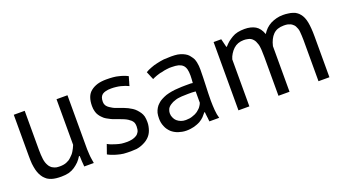

<svg xmlns="http://www.w3.org/2000/svg" viewBox="-46 -889 2308 1290"><g transform="rotate(-20 1107.5 -244.0)"><path d="M67.4 -488.3Q67.4 -414.1 67.4 -193.4Q67.4 -163.1 69.3 -137.7Q72.3 -112.3 77.1 -92.8Q82 -73.2 89.8 -57.6Q97.7 -42 107.4 -30.3Q118.2 -18.6 129.9 -9.8Q142.6 -2 157.2 2.9Q171.9 7.8 189.5 9.8Q207 11.7 226.6 11.7Q255.9 11.7 280.3 5.9Q304.7 -1 323.2 -13.7Q341.8 -26.4 357.4 -42Q372.1 -57.6 383.8 -77.1Q385.7 -77.1 388.7 -77.1Q388.7 -72.3 389.6 -62.5Q389.6 -52.7 390.6 -38.1Q391.6 -23.4 392.6 -13.7Q393.6 -4.9 393.6 0Q416 0 461.9 0Q459 -13.7 457 -30.3Q454.1 -46.9 453.1 -65.4Q452.1 -84 451.2 -102.5Q451.2 -121.1 451.2 -138.7Q451.2 -254.9 451.2 -488.3Q431.6 -488.3 373 -488.3Q373 -406.2 373 -162.1Q369.1 -151.4 363.3 -140.6Q358.4 -130.9 352.5 -121.1Q346.7 -111.3 339.8 -103.5Q332 -94.7 324.2 -87.9Q316.4 -80.1 307.6 -74.2Q297.9 -68.4 288.1 -64.5Q278.3 -60.5 266.6 -58.6Q254.9 -56.6 241.2 -56.6Q226.6 -56.6 214.8 -58.6Q203.1 -61.5 194.3 -66.4Q184.6 -70.3 177.7 -78.1Q169.9 -85 165 -94.7Q159.2 -104.5 155.3 -116.2Q151.4 -127.9 149.4 -142.6Q147.5 -157.2 146.5 -173.8Q145.5 -190.4 145.5 -210Q145.5 -302.7 145.5 -488.3Q142.6 -488.3 135.7 -488.3Q135.7 -488.3 134.8 -488.3Q134.8 -488.3 133.8 -488.3Q133.8 -488.3 132.8 -488.3Q132.8 -488.3 131.8 -488.3Q131.8 -488.3 130.9 -488.3Q130.9 -488.3 128.9 -488.3Q128.9 -488.3 127.9 -488.3Q127.9 -488.3 127 -488.3Q127 -488.3 126 -488.3Q126 -488.3 125 -488.3Q125 -488.3 124 -488.3Q124 -488.3 123 -488.3Q123 -488.3 121.1 -488.3Q121.1 -488.3 120.1 -488.3Q120.1 -488.3 119.1 -488.3Q119.1 -488.3 118.2 -488.3Q118.2 -488.3 117.2 -488.3Q117.2 -488.3 116.2 -488.3Q116.2 -488.3 115.2 -488.3Q115.2 -488.3 113.3 -488.3Q113.3 -488.3 112.3 -488.3Q112.3 -488.3 111.3 -488.3Q111.3 -488.3 110.4 -488.3Q110.4 -488.3 109.4 -488.3Q109.4 -488.3 108.4 -488.3Q108.4 -488.3 107.4 -488.3Q107.4 -488.3 106.4 -488.3Q105.5 -488.3 104.5 -488.3Q104.5 -488.3 103.5 -488.3Q103.5 -488.3 102.5 -488.3Q102.5 -488.3 101.6 -488.3Q101.6 -488.3 100.6 -488.3Q100.6 -488.3 99.6 -488.3Q99.6 -488.3 98.6 -488.3Q98.6 -488.3 97.7 -488.3Q97.7 -488.3 96.7 -488.3Q96.7 -488.3 95.7 -488.3Q95.7 -488.3 94.7 -488.3Q94.7 -488.3 93.8 -488.3Q93.8 -488.3 92.8 -488.3Q92.8 -488.3 91.8 -488.3Q91.8 -488.3 90.8 -488.3Q90.8 -488.3 89.8 -488.3Q89.8 -488.3 88.9 -488.3Q88.9 -488.3 87.9 -488.3Q87.9 -488.3 86.9 -488.3Q86.9 -488.3 86.9 -488.3Q86.9 -488.3 85.9 -488.3Q85.9 -488.3 85 -488.3Q85 -488.3 84 -488.3Q84 -488.3 83 -488.3Q83 -488.3 82 -488.3Q82 -488.3 81.1 -488.3Q81.1 -488.3 79.1 -488.3Q79.1 -488.3 78.1 -488.3Q78.1 -488.3 77.1 -488.3Q77.1 -488.3 76.2 -488.3Q76.2 -488.3 76.2 -488.3Q76.2 -488.3 75.2 -488.3Q75.2 -488.3 74.2 -488.3Q74.2 -488.3 72.3 -488.3Q72.3 -488.3 71.3 -488.3Q71.3 -488.3 70.3 -488.3Q70.3 -488.3 70.3 -488.3Q70.3 -488.3 68.4 -488.3Q68.4 -488.3 67.4 -488.3Q67.4 -488.3 67.4 -488.3Z M789.1 -73.2Q775.4 -64.5 757.8 -60.5Q740.2 -56.6 718.8 -56.6Q700.2 -56.6 682.6 -58.6Q664.1 -61.5 645.5 -67.4Q627.9 -72.3 613.3 -78.1Q598.6 -84 586.9 -90.8Q586.9 -89.8 586.9 -88.9Q586.9 -88.9 586.9 -87.9Q586.9 -87.9 585.9 -86.9Q585.9 -86.9 585.9 -85.9Q585.9 -85.9 585.9 -85Q585.9 -85 585 -84Q585 -84 585 -83Q585 -83 585 -82Q585 -82 584 -81.1Q584 -81.1 584 -81.1Q584 -81.1 584 -80.1Q584 -80.1 583 -79.1Q583 -79.1 583 -78.1Q583 -78.1 582 -76.2Q582 -76.2 582 -75.2Q582 -75.2 582 -74.2Q582 -74.2 581.1 -73.2Q581.1 -73.2 581.1 -73.2Q581.1 -73.2 581.1 -72.3Q581.1 -71.3 580.1 -70.3Q580.1 -70.3 580.1 -69.3Q580.1 -69.3 580.1 -68.4Q580.1 -68.4 579.1 -68.4Q579.1 -68.4 579.1 -67.4Q579.1 -66.4 579.1 -65.4Q579.1 -65.4 578.1 -64.5Q578.1 -64.5 578.1 -64.5Q578.1 -63.5 578.1 -62.5Q578.1 -62.5 577.1 -61.5Q577.1 -61.5 577.1 -61.5Q577.1 -60.5 576.2 -59.6Q576.2 -59.6 576.2 -59.6Q576.2 -58.6 576.2 -57.6Q576.2 -57.6 575.2 -56.6Q575.2 -56.6 575.2 -55.7Q575.2 -55.7 575.2 -54.7Q575.2 -54.7 574.2 -53.7Q574.2 -53.7 574.2 -53.7Q574.2 -52.7 574.2 -51.8Q574.2 -51.8 573.2 -51.8Q573.2 -51.8 573.2 -50.8Q573.2 -50.8 573.2 -49.8Q573.2 -49.8 573.2 -48.8Q573.2 -48.8 572.3 -48.8Q572.3 -48.8 572.3 -47.9Q572.3 -47.9 572.3 -46.9Q572.3 -46.9 572.3 -45.9Q572.3 -45.9 571.3 -44.9Q571.3 -44.9 571.3 -43.9Q571.3 -43.9 570.3 -43Q570.3 -43 570.3 -42Q570.3 -42 570.3 -41Q570.3 -41 569.3 -40Q569.3 -40 569.3 -40Q569.3 -40 569.3 -39.1Q569.3 -39.1 569.3 -38.1Q569.3 -38.1 568.4 -37.1Q568.4 -37.1 568.4 -36.1Q568.4 -36.1 568.4 -35.2Q568.4 -35.2 567.4 -34.2Q567.4 -34.2 567.4 -34.2Q567.4 -34.2 567.4 -32.2Q567.4 -32.2 566.4 -31.2Q566.4 -31.2 566.4 -31.2Q566.4 -31.2 565.4 -29.3Q565.4 -29.3 565.4 -28.3Q565.4 -28.3 565.4 -27.3Q565.4 -27.3 565.4 -26.4Q565.4 -26.4 564.5 -25.4Q564.5 -25.4 564.5 -24.4Q564.5 -24.4 563.5 -24.4Q577.1 -16.6 592.8 -10.7Q609.4 -3.9 628.9 1Q648.4 6.8 671.9 9.8Q695.3 11.7 723.6 11.7Q745.1 11.7 764.6 9.8Q783.2 6.8 798.8 1Q814.5 -4.9 828.1 -12.7Q841.8 -20.5 852.5 -30.3Q863.3 -40 871.1 -51.8Q878.9 -63.5 883.8 -77.1Q888.7 -90.8 891.6 -105.5Q894.5 -119.1 894.5 -135.7Q894.5 -158.2 890.6 -175.8Q885.7 -193.4 877 -206.1Q868.2 -218.8 857.4 -230.5Q846.7 -242.2 833 -251Q819.3 -259.8 805.7 -266.6Q792 -273.4 776.4 -279.3Q760.7 -284.2 747.1 -290Q733.4 -294.9 719.7 -299.8Q706.1 -305.7 696.3 -312.5Q685.5 -318.4 676.8 -326.2Q668 -334 664.1 -342.8Q659.2 -352.5 659.2 -365.2Q659.2 -383.8 664.1 -396.5Q668.9 -408.2 678.7 -416Q688.5 -422.9 704.1 -426.8Q719.7 -430.7 742.2 -430.7Q759.8 -430.7 776.4 -428.7Q793.9 -426.8 809.6 -422.9Q825.2 -418.9 838.9 -414.1Q852.5 -409.2 864.3 -403.3Q864.3 -404.3 864.3 -405.3Q864.3 -405.3 864.3 -406.2Q864.3 -406.2 865.2 -407.2Q865.2 -407.2 865.2 -408.2Q865.2 -408.2 865.2 -409.2Q865.2 -410.2 866.2 -411.1Q866.2 -411.1 866.2 -412.1Q866.2 -412.1 866.2 -413.1Q866.2 -413.1 866.2 -414.1Q866.2 -414.1 867.2 -415Q867.2 -415 867.2 -416Q867.2 -416 867.2 -416Q867.2 -416 867.2 -417Q867.2 -417 868.2 -418Q868.2 -418 868.2 -418.9Q868.2 -418.9 868.2 -419.9Q868.2 -419.9 868.2 -420.9Q868.2 -420.9 869.1 -421.9Q869.1 -421.9 869.1 -422.9Q869.1 -422.9 869.1 -422.9Q869.1 -423.8 870.1 -424.8Q870.1 -424.8 870.1 -425.8Q870.1 -425.8 870.1 -426.8Q870.1 -426.8 870.1 -426.8Q870.1 -426.8 871.1 -428.7Q871.1 -428.7 871.1 -429.7Q871.1 -429.7 871.1 -429.7Q871.1 -429.7 872.1 -431.6Q872.1 -431.6 872.1 -432.6Q872.1 -432.6 872.1 -432.6Q872.1 -433.6 873 -434.6Q873 -434.6 873 -435.5Q873 -435.5 873 -435.5Q873 -435.5 873 -436.5Q873 -436.5 873 -437.5Q873 -437.5 874 -438.5Q874 -438.5 874 -439.5Q874 -439.5 874 -440.4Q874 -440.4 874 -440.4Q874 -441.4 875 -442.4Q875 -442.4 875 -442.4Q875 -442.4 875 -443.4Q875 -443.4 875 -444.3Q875 -444.3 876 -445.3Q876 -445.3 876 -445.3Q876 -445.3 876 -446.3Q876 -446.3 876 -447.3Q876 -447.3 877 -448.2Q877 -448.2 877 -449.2Q877 -449.2 877 -449.2Q877 -450.2 877 -451.2Q877 -451.2 877.9 -452.1Q877.9 -452.1 877.9 -452.1Q877.9 -452.1 877.9 -454.1Q877.9 -454.1 878.9 -455.1Q878.9 -455.1 878.9 -456.1Q878.9 -456.1 878.9 -456.1Q878.9 -456.1 878.9 -457Q878.9 -457 878.9 -458Q878.9 -458 879.9 -458Q879.9 -458 879.9 -459Q879.9 -459 879.9 -460Q879.9 -460 879.9 -460.9Q879.9 -460.9 879.9 -460.9Q879.9 -460.9 880.9 -461.9Q880.9 -461.9 880.9 -462.9Q880.9 -462.9 880.9 -463.9Q880.9 -463.9 880.9 -464.8Q880.9 -464.8 881.8 -465.8Q881.8 -465.8 881.8 -466.8Q881.8 -466.8 881.8 -467.8Q881.8 -467.8 882.8 -467.8Q870.1 -474.6 853.5 -480.5Q837.9 -486.3 820.3 -490.2Q802.7 -495.1 780.3 -497.1Q758.8 -499 732.4 -499Q696.3 -499 668.9 -491.2Q640.6 -482.4 621.1 -466.8Q600.6 -451.2 590.8 -424.8Q581.1 -398.4 581.1 -363.3Q581.1 -341.8 585.9 -325.2Q589.8 -308.6 598.6 -295.9Q607.4 -282.2 618.2 -272.5Q627.9 -261.7 641.6 -253.9Q655.3 -246.1 668.9 -239.3Q682.6 -232.4 698.2 -227.5Q713.9 -222.7 727.5 -216.8Q741.2 -211.9 754.9 -206.1Q768.6 -200.2 779.3 -193.4Q790 -186.5 798.8 -178.7Q807.6 -169.9 812.5 -159.2Q816.4 -147.5 816.4 -132.8Q816.4 -110.4 809.6 -95.7Q801.8 -81.1 789.1 -73.2Z M1029.3 -393.6Q1037.1 -397.5 1043.9 -400.4Q1051.8 -404.3 1061.5 -407.2Q1070.3 -410.2 1080.1 -413.1Q1088.9 -416 1098.6 -417Q1109.4 -419.9 1119.1 -421.9Q1128.9 -423.8 1138.7 -424.8Q1148.4 -425.8 1157.2 -426.8Q1166 -426.8 1173.8 -426.8Q1202.1 -426.8 1221.7 -421.9Q1241.2 -416 1252 -405.3Q1262.7 -395.5 1268.6 -376Q1273.4 -357.4 1273.4 -330.1Q1273.4 -318.4 1272.5 -304.7Q1271.5 -292 1270.5 -277.3Q1263.7 -279.3 1257.8 -279.3Q1251 -279.3 1244.1 -279.3Q1235.4 -279.3 1216.8 -279.3Q1190.4 -279.3 1166 -277.3Q1140.6 -276.4 1119.1 -272.5Q1096.7 -268.6 1077.1 -262.7Q1058.6 -255.9 1042 -247.1Q1026.4 -239.3 1014.6 -227.5Q1002 -216.8 993.2 -202.1Q984.4 -187.5 979.5 -169.9Q975.6 -152.3 975.6 -129.9Q975.6 -113.3 978.5 -99.6Q981.4 -85.9 987.3 -72.3Q992.2 -59.6 1000 -48.8Q1007.8 -38.1 1017.6 -28.3Q1027.3 -19.5 1039.1 -12.7Q1050.8 -5.9 1064.5 -1Q1077.1 2.9 1091.8 5.9Q1106.4 8.8 1122.1 8.8Q1138.7 8.8 1152.3 6.8Q1166 4.9 1177.7 2Q1190.4 -2 1201.2 -5.9Q1211.9 -10.7 1220.7 -14.6Q1230.5 -20.5 1238.3 -26.4Q1246.1 -32.2 1252.9 -39.1Q1259.8 -45.9 1264.6 -52.7Q1270.5 -58.6 1274.4 -65.4Q1276.4 -65.4 1279.3 -65.4Q1279.3 -65.4 1279.3 -64.5Q1279.3 -64.5 1280.3 -63.5Q1280.3 -63.5 1280.3 -62.5Q1280.3 -62.5 1280.3 -61.5Q1280.3 -60.5 1280.3 -59.6Q1280.3 -59.6 1280.3 -58.6Q1280.3 -58.6 1280.3 -57.6Q1280.3 -57.6 1280.3 -56.6Q1280.3 -56.6 1280.3 -55.7Q1280.3 -55.7 1281.2 -54.7Q1281.2 -54.7 1281.2 -53.7Q1281.2 -53.7 1281.2 -52.7Q1281.2 -52.7 1281.2 -51.8Q1281.2 -51.8 1281.2 -50.8Q1281.2 -49.8 1281.2 -48.8Q1281.2 -48.8 1281.2 -47.9Q1281.2 -47.9 1281.2 -46.9Q1281.2 -46.9 1282.2 -45.9Q1282.2 -45.9 1282.2 -44.9Q1282.2 -44.9 1282.2 -43.9Q1282.2 -43.9 1282.2 -43Q1282.2 -43 1282.2 -41Q1282.2 -41 1282.2 -40Q1282.2 -40 1282.2 -39.1Q1282.2 -39.1 1282.2 -38.1Q1282.2 -38.1 1283.2 -37.1Q1283.2 -37.1 1283.2 -36.1Q1283.2 -36.1 1283.2 -35.2Q1283.2 -34.2 1283.2 -33.2Q1283.2 -33.2 1283.2 -32.2Q1283.2 -32.2 1283.2 -31.2Q1283.2 -31.2 1283.2 -30.3Q1283.2 -30.3 1284.2 -29.3Q1284.2 -29.3 1284.2 -28.3Q1284.2 -28.3 1284.2 -27.3Q1284.2 -27.3 1284.2 -26.4Q1284.2 -26.4 1284.2 -25.4Q1284.2 -25.4 1284.2 -24.4Q1284.2 -24.4 1284.2 -23.4Q1284.2 -23.4 1284.2 -22.5Q1284.2 -21.5 1285.2 -20.5Q1285.2 -20.5 1285.2 -19.5Q1285.2 -19.5 1285.2 -18.6Q1285.2 -18.6 1285.2 -17.6Q1285.2 -17.6 1285.2 -16.6Q1285.2 -16.6 1285.2 -15.6Q1285.2 -15.6 1285.2 -14.6Q1285.2 -14.6 1285.2 -13.7Q1285.2 -13.7 1285.2 -12.7Q1285.2 -12.7 1286.1 -11.7Q1286.1 -11.7 1286.1 -10.7Q1286.1 -10.7 1286.1 -9.8Q1286.1 -9.8 1286.1 -9.8Q1286.1 -9.8 1286.1 -8.8Q1286.1 -8.8 1286.1 -7.8Q1286.1 -7.8 1286.1 -6.8Q1286.1 -5.9 1286.1 -4.9Q1286.1 -4.9 1287.1 -3.9Q1287.1 -3.9 1287.1 -2.9Q1287.1 -2.9 1287.1 -2Q1287.1 -2 1287.1 -2Q1287.1 -2 1287.1 -1Q1287.1 -1 1287.1 0Q1287.1 0 1287.1 1Q1287.1 1 1287.1 2Q1287.1 2 1287.1 2Q1287.1 2 1287.1 2.9Q1288.1 2.9 1289.1 2.9Q1289.1 2.9 1290 2.9Q1290 2.9 1291 2.9Q1291 2.9 1292 2.9Q1292 2.9 1293 2.9Q1293.9 2.9 1294.9 2.9Q1294.9 2.9 1295.9 2.9Q1295.9 2.9 1296.9 2.9Q1296.9 2.9 1297.9 2.9Q1297.9 2.9 1298.8 2.9Q1298.8 2.9 1299.8 2.9Q1299.8 2.9 1300.8 2.9Q1300.8 2.9 1301.8 2.9Q1301.8 2.9 1302.7 2.9Q1302.7 2.9 1303.7 2.9Q1303.7 2.9 1304.7 2.9Q1304.7 2.9 1306.6 2.9Q1306.6 2.9 1307.6 2.9Q1307.6 2.9 1308.6 2.9Q1308.6 2.9 1309.6 2.9Q1309.6 2.9 1310.5 2.9Q1310.5 2.9 1311.5 2.9Q1311.5 2.9 1312.5 2.9Q1312.5 2.9 1313.5 2.9Q1314.5 2.9 1315.4 2.9Q1315.4 2.9 1316.4 2.9Q1316.4 2.9 1317.4 2.9Q1317.4 2.9 1318.4 2.9Q1318.4 2.9 1319.3 2.9Q1319.3 2.9 1320.3 2.9Q1320.3 2.9 1321.3 2.9Q1321.3 2.9 1322.3 2.9Q1322.3 2.9 1324.2 2.9Q1324.2 2.9 1325.2 2.9Q1325.2 2.9 1326.2 2.9Q1326.2 2.9 1327.1 2.9Q1327.1 2.9 1328.1 2.9Q1328.1 2.9 1329.1 2.9Q1329.1 2.9 1330.1 2.9Q1330.1 2.9 1331.1 2.9Q1332 2.9 1333 2.9Q1333 2.9 1334 2.9Q1334 2.9 1335 2.9Q1335 2.9 1335.9 2.9Q1335.9 2.9 1336.9 2.9Q1336.9 2.9 1337.9 2.9Q1337.9 2.9 1338.9 2.9Q1338.9 2.9 1339.8 2.9Q1339.8 2.9 1340.8 2.9Q1340.8 2.9 1342.8 2.9Q1342.8 2.9 1343.8 2.9Q1343.8 2.9 1344.7 2.9Q1344.7 2.9 1345.7 2.9Q1345.7 2.9 1346.7 2.9Q1346.7 2.9 1347.7 2.9Q1347.7 2.9 1348.6 2.9Q1348.6 2.9 1349.6 2.9Q1349.6 2.9 1350.6 2.9Q1350.6 2.9 1351.6 2.9Q1351.6 2.9 1352.5 2.9Q1352.5 2.9 1353.5 2.9Q1353.5 2.9 1354.5 2.9Q1354.5 2.9 1355.5 2.9Q1355.5 2.9 1356.4 2.9Q1356.4 2.9 1357.4 2.9Q1353.5 -10.7 1350.6 -25.4Q1347.7 -41 1346.7 -56.6Q1345.7 -72.3 1344.7 -89.8Q1343.8 -107.4 1343.8 -125Q1343.8 -149.4 1344.7 -176.8Q1345.7 -203.1 1346.7 -230.5Q1347.7 -257.8 1348.6 -287.1Q1349.6 -315.4 1349.6 -344.7Q1349.6 -358.4 1348.6 -371.1Q1346.7 -383.8 1344.7 -397.5Q1341.8 -411.1 1336.9 -422.9Q1331.1 -434.6 1322.3 -445.3Q1314.5 -457 1303.7 -465.8Q1292 -474.6 1276.4 -481.4Q1260.7 -488.3 1240.2 -492.2Q1219.7 -495.1 1194.3 -495.1Q1168 -495.1 1141.6 -493.2Q1116.2 -490.2 1091.8 -484.4Q1067.4 -479.5 1045.9 -470.7Q1023.4 -462.9 1004.9 -451.2Q1004.9 -451.2 1005.9 -450.2Q1005.9 -450.2 1005.9 -449.2Q1005.9 -449.2 1006.8 -448.2Q1006.8 -448.2 1006.8 -447.3Q1006.8 -447.3 1006.8 -446.3Q1006.8 -446.3 1007.8 -445.3Q1007.8 -445.3 1007.8 -444.3Q1007.8 -444.3 1008.8 -443.4Q1008.8 -443.4 1008.8 -442.4Q1008.8 -442.4 1008.8 -441.4Q1008.8 -441.4 1009.8 -440.4Q1009.8 -440.4 1009.8 -439.5Q1009.8 -439.5 1010.7 -439.5Q1010.7 -439.5 1010.7 -438.5Q1010.7 -438.5 1010.7 -437.5Q1010.7 -437.5 1011.7 -435.5Q1011.7 -435.5 1011.7 -434.6Q1011.7 -434.6 1012.7 -433.6Q1012.7 -433.6 1012.7 -433.6Q1012.7 -433.6 1013.7 -431.6Q1013.7 -431.6 1013.7 -430.7Q1013.7 -430.7 1013.7 -429.7Q1013.7 -429.7 1014.6 -429.7Q1014.6 -429.7 1014.6 -427.7Q1014.6 -427.7 1015.6 -426.8Q1015.6 -426.8 1015.6 -426.8Q1015.6 -425.8 1016.6 -424.8Q1016.6 -424.8 1016.6 -423.8Q1016.6 -423.8 1016.6 -422.9Q1016.6 -422.9 1017.6 -421.9Q1017.6 -421.9 1017.6 -421.9Q1017.6 -421.9 1017.6 -420.9Q1017.6 -420.9 1018.6 -419.9Q1018.6 -419.9 1018.6 -419.9Q1018.6 -419.9 1018.6 -418.9Q1018.6 -418.9 1018.6 -418Q1018.6 -418 1019.5 -417Q1019.5 -417 1019.5 -417Q1019.5 -417 1020.5 -415Q1020.5 -415 1020.5 -415Q1020.5 -415 1020.5 -414.1Q1020.5 -414.1 1020.5 -414.1Q1020.5 -414.1 1021.5 -412.1Q1021.5 -412.1 1021.5 -411.1Q1021.5 -411.1 1022.5 -410.2Q1022.5 -410.2 1022.5 -409.2Q1022.5 -409.2 1023.4 -408.2Q1023.4 -408.2 1023.4 -407.2Q1023.4 -407.2 1024.4 -406.2Q1024.4 -406.2 1024.4 -405.3Q1024.4 -405.3 1024.4 -404.3Q1024.4 -404.3 1025.4 -403.3Q1025.4 -403.3 1025.4 -402.3Q1025.4 -402.3 1026.4 -401.4Q1026.4 -401.4 1026.4 -400.4Q1026.4 -400.4 1027.3 -399.4Q1027.3 -399.4 1027.3 -397.5Q1027.3 -397.5 1028.3 -396.5Q1028.3 -396.5 1028.3 -395.5Q1028.3 -395.5 1029.3 -394.5Q1029.3 -394.5 1029.3 -393.6ZM1080.1 -82Q1068.4 -92.8 1062.5 -107.4Q1055.7 -121.1 1055.7 -137.7Q1055.7 -150.4 1059.6 -160.2Q1062.5 -170.9 1069.3 -178.7Q1076.2 -186.5 1085 -192.4Q1093.8 -198.2 1103.5 -203.1Q1115.2 -208 1127.9 -211.9Q1140.6 -215.8 1155.3 -216.8Q1169.9 -218.8 1184.6 -218.8Q1199.2 -219.7 1213.9 -219.7Q1220.7 -219.7 1228.5 -219.7Q1235.4 -219.7 1242.2 -219.7Q1249 -219.7 1255.9 -218.8Q1262.7 -218.8 1269.5 -217.8Q1269.5 -190.4 1269.5 -136.7Q1267.6 -130.9 1263.7 -124Q1259.8 -118.2 1254.9 -110.4Q1250 -103.5 1243.2 -97.7Q1236.3 -90.8 1228.5 -85Q1220.7 -80.1 1211.9 -75.2Q1202.1 -71.3 1191.4 -67.4Q1181.6 -63.5 1168.9 -61.5Q1156.2 -59.6 1142.6 -59.6Q1123 -59.6 1108.4 -65.4Q1092.8 -71.3 1080.1 -82Z M1861.3 0Q1861.3 -82 1861.3 -326.2Q1867.2 -351.6 1877 -371.1Q1886.7 -390.6 1900.4 -404.3Q1914.1 -418 1932.6 -424.8Q1952.1 -431.6 1976.6 -431.6Q1991.2 -431.6 2002.9 -429.7Q2014.6 -426.8 2023.4 -422.9Q2032.2 -418.9 2039.1 -412.1Q2046.9 -406.2 2051.8 -397.5Q2056.6 -388.7 2060.5 -377.9Q2064.5 -367.2 2065.4 -354.5Q2066.4 -341.8 2067.4 -326.2Q2068.4 -311.5 2068.4 -293.9Q2068.4 -196.3 2068.4 0Q2087.9 0 2146.5 0Q2146.5 -73.2 2146.5 -293Q2146.5 -324.2 2144.5 -348.6Q2142.6 -374 2138.7 -394.5Q2134.8 -414.1 2127.9 -430.7Q2121.1 -446.3 2111.3 -458Q2102.5 -469.7 2090.8 -477.5Q2079.1 -486.3 2064.5 -490.2Q2050.8 -495.1 2033.2 -497.1Q2015.6 -500 1995.1 -500Q1970.7 -500 1948.2 -494.1Q1925.8 -488.3 1906.2 -478.5Q1886.7 -467.8 1871.1 -453.1Q1855.5 -437.5 1843.8 -418.9Q1835.9 -441.4 1824.2 -457Q1812.5 -472.7 1797.9 -481.4Q1783.2 -490.2 1763.7 -495.1Q1744.1 -500 1720.7 -500Q1693.4 -500 1670.9 -495.1Q1648.4 -490.2 1630.9 -479.5Q1613.3 -468.8 1597.7 -457Q1583 -444.3 1569.3 -428.7Q1568.4 -428.7 1565.4 -428.7Q1561.5 -443.4 1550.8 -488.3Q1537.1 -488.3 1496.1 -488.3Q1496.1 -366.2 1496.1 0Q1515.6 0 1574.2 0Q1574.2 -84 1574.2 -335.9Q1580.1 -356.4 1590.8 -373Q1601.6 -390.6 1616.2 -404.3Q1630.9 -418 1649.4 -424.8Q1668 -431.6 1690.4 -431.6Q1705.1 -431.6 1716.8 -428.7Q1729.5 -426.8 1738.3 -421.9Q1747.1 -417 1753.9 -409.2Q1760.7 -402.3 1765.6 -392.6Q1770.5 -381.8 1774.4 -370.1Q1778.3 -358.4 1779.3 -343.8Q1781.2 -329.1 1781.2 -312.5Q1782.2 -294.9 1782.2 -276.4Q1782.2 -184.6 1782.2 0Q1801.8 0 1861.3 0Z"/></g></svg>

Font: Aptus Gothic JP
Style: Medium
Weight: 400
Designer: Fuminori Ogawa / Motoya
Version: Version 1